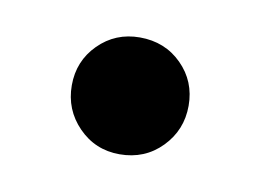

<svg xmlns="http://www.w3.org/2000/svg" viewBox="-33 -423 307 225"><g transform="rotate(10 120.0 -310.5)"><path d="M189 -311Q189 -282 169 -261.5Q149 -241 119 -241Q90 -241 70 -261.5Q50 -282 50 -311Q50 -340 70 -360Q90 -380 119 -380Q149 -380 169 -360Q189 -340 189 -311Z"/></g></svg>

Font: Fira GO
Style: Regular
Weight: 400
Designer: Carrois Corporate
Foundry: Carrois Corporate GbR
Version: Version 0.300